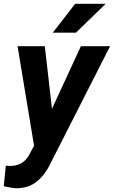

<svg xmlns="http://www.w3.org/2000/svg" viewBox="-47 -770 597 1005"><path d="M229.5 -599.1 346.2 -750H505.9L350.6 -599.1ZM220.2 79.6Q190.9 143.1 147 179.2Q103 215.3 38.6 215.3Q13.2 214.4 -27.3 204.6L-16.6 97.2L2.4 98.6Q73.7 99.6 105 41.5L131.3 -7.3L44.9 -528.3H187.5L225.1 -200.7L376.5 -528.3H529.3Z"/></svg>

Font: Mardoto
Style: Bold Italic
Weight: 700
Italic angle: -12°
Designer: Christian Robertson, Vahan Hovhannisyan
Foundry: Google
Version: Version 1.000